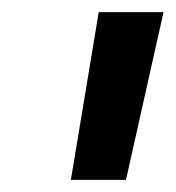

<svg xmlns="http://www.w3.org/2000/svg" viewBox="-20 -720 290 317"><path d="M143 -700H250L188 -423H97Z"/></svg>

Font: Montserrat Alternates SemiBold
Style: Italic
Weight: 600
Italic angle: -11.3°
Designer: Julieta Ulanovsky
Foundry: Julieta Ulanovsky
Version: Version 7.200